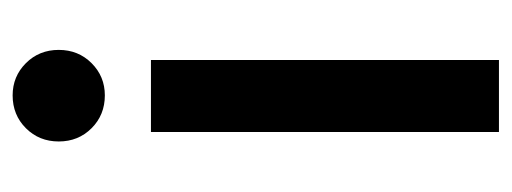

<svg xmlns="http://www.w3.org/2000/svg" viewBox="-273 -537 810 304"><g transform="rotate(-90 132.0 -385.0)"><path d="M60 -697Q60 -728 81 -749Q102 -770 133 -770Q163 -770 184 -749Q205 -728 205 -697Q205 -666 184 -645Q163 -624 133 -624Q102 -624 81 -645Q60 -666 60 -697ZM189 -551V0H75V-551Z"/></g></svg>

Font: Poppins-tnum Medium
Style: Regular
Weight: 500
Designer: Ninad Kale (Devanagari), Jonny Pinhorn (Latin)
Foundry: Indian Type Foundry
Version: Version 4.004